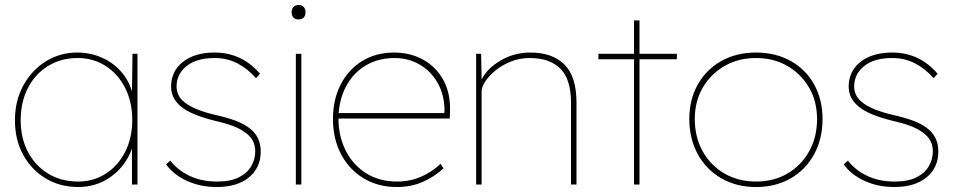

<svg xmlns="http://www.w3.org/2000/svg" viewBox="-20 -741 3842 771"><path d="M294 10Q221 10 163.5 -24.5Q106 -59 73 -119.5Q40 -180 40 -258Q40 -337 74 -398.5Q108 -460 164.5 -495Q221 -530 290 -530Q342 -530 387 -510.5Q432 -491 464 -456Q496 -421 510 -374L512 -525H532V0H510V-144Q485 -75 427 -32.5Q369 10 294 10ZM294 -12Q355 -12 404.5 -43.5Q454 -75 482.5 -131Q511 -187 511 -260Q511 -332 482.5 -388Q454 -444 404.5 -476Q355 -508 292 -508Q225 -508 173 -476Q121 -444 92 -387.5Q63 -331 63 -258Q63 -187 92 -131.5Q121 -76 173 -44Q225 -12 294 -12Z M850 10Q784 10 730 -15Q676 -40 647 -81L664 -96Q692 -59 740 -35.5Q788 -12 852 -12Q906 -12 939.5 -29Q973 -46 989 -74Q1005 -102 1005 -133Q1005 -182 963 -210Q943 -225 913 -236Q883 -247 843 -256Q798 -267 763.5 -281Q729 -295 707 -313Q667 -346 667 -393Q667 -455 714.5 -492.5Q762 -530 842 -530Q951 -530 1024 -445L1008 -427Q975 -465 933.5 -486.5Q892 -508 842 -508Q769 -508 729 -475.5Q689 -443 689 -394Q689 -377 696 -361Q703 -345 719 -332Q739 -315 771.5 -302Q804 -289 847 -279Q892 -269 925.5 -256.5Q959 -244 981 -227Q1027 -193 1027 -133Q1027 -68 980 -29Q933 10 850 10Z M1179 -663Q1165 -663 1158 -671Q1151 -679 1151 -692Q1151 -704 1158 -712.5Q1165 -721 1179 -721Q1192 -721 1199.5 -713Q1207 -705 1207 -692Q1207 -679 1200 -671Q1193 -663 1179 -663ZM1168 0V-525H1190V0Z M1574 10Q1498 10 1440 -25Q1382 -60 1349.5 -122Q1317 -184 1317 -263Q1317 -341 1348 -401.5Q1379 -462 1434.5 -496Q1490 -530 1562 -530Q1628 -530 1680 -501Q1732 -472 1761 -418.5Q1790 -365 1787 -291L1786 -265H1339V-263Q1340 -190 1370 -133Q1400 -76 1452.5 -44Q1505 -12 1574 -12Q1626 -12 1670 -31Q1714 -50 1749 -83L1761 -65Q1724 -31 1677.5 -10.5Q1631 10 1574 10ZM1565 -508Q1501 -508 1452 -480Q1403 -452 1374 -402Q1345 -352 1340 -287H1764L1765 -295Q1765 -359 1738 -407Q1711 -455 1665.5 -481.5Q1620 -508 1565 -508Z M1892 0V-525H1912L1914 -422Q1937 -467 1991 -498.5Q2045 -530 2110 -530Q2198 -530 2246.5 -482Q2295 -434 2295 -328V0H2273V-328Q2273 -423 2230 -465.5Q2187 -508 2108 -508Q2066 -508 2030.5 -493.5Q1995 -479 1969 -457.5Q1943 -436 1928.5 -413.5Q1914 -391 1914 -376V0Z M2526 0V-503H2383V-525H2526V-659H2548V-525H2698V-503H2548V0Z M3016 10Q2937 10 2876.5 -25Q2816 -60 2782 -122Q2748 -184 2748 -263Q2748 -341 2782 -401.5Q2816 -462 2876.5 -496Q2937 -530 3016 -530Q3095 -530 3155.5 -496Q3216 -462 3249.5 -401.5Q3283 -341 3283 -263Q3283 -184 3249.5 -122Q3216 -60 3155.5 -25Q3095 10 3016 10ZM3016 -12Q3087 -12 3142 -44Q3197 -76 3229 -133Q3261 -190 3261 -263Q3261 -334 3229 -389Q3197 -444 3142 -476Q3087 -508 3016 -508Q2945 -508 2889.5 -476Q2834 -444 2802 -389Q2770 -334 2770 -263Q2770 -190 2802 -133Q2834 -76 2889.5 -44Q2945 -12 3016 -12Z M3571 10Q3505 10 3451 -15Q3397 -40 3368 -81L3385 -96Q3413 -59 3461 -35.5Q3509 -12 3573 -12Q3627 -12 3660.5 -29Q3694 -46 3710 -74Q3726 -102 3726 -133Q3726 -182 3684 -210Q3664 -225 3634 -236Q3604 -247 3564 -256Q3519 -267 3484.5 -281Q3450 -295 3428 -313Q3388 -346 3388 -393Q3388 -455 3435.5 -492.5Q3483 -530 3563 -530Q3672 -530 3745 -445L3729 -427Q3696 -465 3654.5 -486.5Q3613 -508 3563 -508Q3490 -508 3450 -475.5Q3410 -443 3410 -394Q3410 -377 3417 -361Q3424 -345 3440 -332Q3460 -315 3492.5 -302Q3525 -289 3568 -279Q3613 -269 3646.5 -256.5Q3680 -244 3702 -227Q3748 -193 3748 -133Q3748 -68 3701 -29Q3654 10 3571 10Z"/></svg>

Font: Lexend Thin
Style: Regular
Weight: 100
Designer: Bonnie Shaver-Troup, Thomas Jockin
Foundry: Lexend
Version: Version 1.007; ttfautohint (v1.8.3)